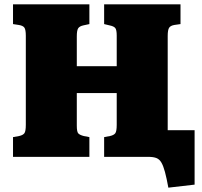

<svg xmlns="http://www.w3.org/2000/svg" viewBox="-20 -723 929 885"><path d="M756 142Q748 98 740.5 70Q733 42 724 26.5Q715 11 701 5.5Q687 0 664 0H460V-91L487 -96Q505 -100 511.5 -109Q518 -118 518 -148V-294H334V-144Q334 -116 340.5 -108.5Q347 -101 366 -96L392 -91V0H40V-91L68 -96Q86 -100 92.5 -109Q99 -118 99 -148V-558Q99 -586 92.5 -595.5Q86 -605 66 -608L40 -612V-703H392V-612L364 -606Q346 -602 340 -592Q334 -582 334 -555V-418H518V-559Q518 -585 511.5 -593.5Q505 -602 485 -606L460 -612V-703H812V-612L784 -608Q766 -605 759.5 -595Q753 -585 753 -557V-123H877V128Z"/></svg>

Font: Literata 18pt Black
Style: Regular
Weight: 900
Designer: Latin by Veronika Burian and Jose Scaglione. Greek by Irene Vlachou. Cyrillic by Vera Evstafieva.
Foundry: TypeTogether
Version: Version 3.103;gftools[0.9.29]